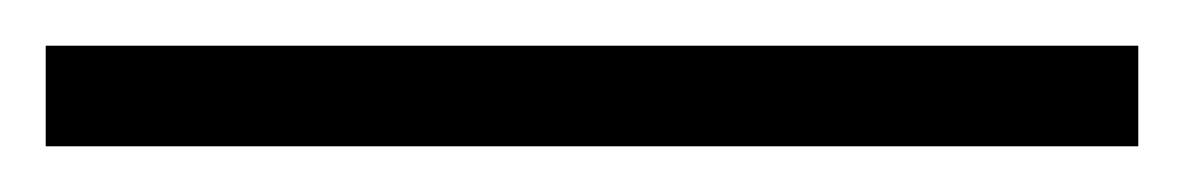

<svg xmlns="http://www.w3.org/2000/svg" viewBox="-21 60 518 84"><path d="M-1 124V80H477V124Z"/></svg>

Font: Red Hat Display
Style: Regular
Weight: 300
Designer: Pentagram, MCKL
Foundry: Pentagram, MCKL
Version: Version 1.023